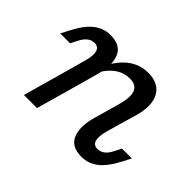

<svg xmlns="http://www.w3.org/2000/svg" viewBox="-96 -601 789 789"><g transform="rotate(45 298.5 -206.5)"><path d="M140.2 -356.8Q123.3 -356.8 109.6 -346Q96 -335.2 84.8 -313.6L70 -284.2H12.8L30.9 -319.6Q59.7 -375.6 91.7 -400.9Q123.7 -426.1 163.6 -426.1Q223.1 -426.1 240.6 -384.5Q258.2 -342.9 239.4 -275.7L220.4 -206.7H144.2L164.7 -281.5Q174.3 -316.8 168.6 -336.8Q162.8 -356.8 140.2 -356.8ZM144.2 -206.7H220.4L162.2 0H86.1ZM345.6 -355.9Q314 -355.9 286.7 -338.2Q259.5 -320.5 238.2 -285.2L236.4 -322.7Q265.2 -375.4 301.7 -400.8Q338.1 -426.1 383.2 -426.1Q423.5 -426.1 448 -407.1Q472.4 -388 478.8 -352.4Q485.2 -316.8 471.6 -269.9L453.3 -206.7H377.1L390.4 -254.9Q403.9 -305.8 393.1 -330.9Q382.3 -355.9 345.6 -355.9ZM456.5 -56.6Q473.5 -56.6 487.5 -67.4Q501.5 -78.2 511.9 -99.8L526.7 -129.2H584L565.8 -93.8Q537 -37.8 505 -12.5Q473.1 12.7 433.2 12.7Q373.7 12.7 356.1 -28.9Q338.6 -70.5 357.3 -137.7L377.1 -206.7H453.3L432 -131.9Q422.4 -96.6 428.2 -76.6Q433.9 -56.6 456.5 -56.6Z"/></g></svg>

Font: Playfair Micro SmCond SmLight
Style: Italic
Weight: 360
Width: 4
Italic angle: -15.6°
Designer: Claus Eggers Sørensen
Foundry: Claus Eggers Sørensen
Version: Version 2.203;Glyphs 3.3 (3326)